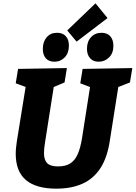

<svg xmlns="http://www.w3.org/2000/svg" viewBox="-20 -1114 811 1148"><path d="M474 -702 771 -707 757 -621 670 -587 690 -611 637 -275Q622 -173 581 -109.5Q540 -46 474 -16Q408 14 316 14Q196 14 135 -37.5Q74 -89 74 -195Q74 -212 76 -231Q78 -250 81 -271L136 -611L150 -588L74 -616L88 -702L380 -707L366 -621L285 -587L304 -611L249 -261Q246 -243 244.5 -227.5Q243 -212 243 -199Q243 -158 262 -138.5Q281 -119 327 -119Q373 -119 401 -137.5Q429 -156 445 -193Q461 -230 470 -285L521 -611L538 -586L460 -616ZM570 -745Q537 -745 518.5 -766Q500 -787 500 -822Q500 -866 524.5 -892Q549 -918 587 -918Q621 -918 639.5 -897Q658 -876 658 -840Q658 -796 632 -770.5Q606 -745 570 -745ZM305 -745Q272 -745 254 -765.5Q236 -786 236 -822Q236 -864 259 -891Q282 -918 321 -918Q355 -918 373.5 -897.5Q392 -877 392 -841Q392 -797 367 -771Q342 -745 305 -745ZM438 -865 382 -932 551 -1094 623 -1006Z"/></svg>

Font: Bitter Thin ExtraBold
Style: Italic
Weight: 800
Italic angle: -9°
Version: Version 2.002